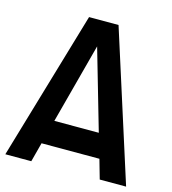

<svg xmlns="http://www.w3.org/2000/svg" viewBox="-110 -786 779 872"><g transform="rotate(15 279.0 -350.0)"><path d="M-4.9 0 201.2 -700.2H339.8L563 0H439L413.1 -90.8H141.1L117.2 0ZM170.9 -204.1H379.9L271 -581.1Z"/></g></svg>

Font: Cakra Normal
Style: Regular
Weight: 400
Designer: Lucia Kollert, Vojtech Kollert
Foundry: OoM Type
Version: Version 1.000;Glyphs 3.1.1 (3148)